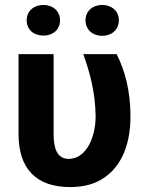

<svg xmlns="http://www.w3.org/2000/svg" viewBox="-20 -747 585 777"><path d="M263 10C306 10 343 3 374 -12C462 -54 508 -148 508 -276C508 -378 486 -461 452 -528H317C344 -453 366 -371 367 -276C367 -231 356 -188 339 -158C323 -131 298 -104 258 -104C209 -104 197 -151 197 -203V-528H55V-204C55 -65 126 10 263 10ZM156 -603C194 -603 223 -627 223 -665C223 -702 194 -727 156 -727C118 -727 88 -703 88 -665C88 -626 117 -603 156 -603ZM394 -602C432 -602 461 -627 461 -665C461 -702 432 -727 394 -727C356 -727 326 -703 326 -665C326 -627 355 -602 394 -602Z"/></svg>

Font: Asimov
Style: Regular
Weight: 500
Designer: Google
Version: Version 2.000980; 2014